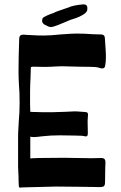

<svg xmlns="http://www.w3.org/2000/svg" viewBox="-20 -859 554 881"><path d="M66 -15Q65 -26 65 -52Q65 -60 64 -69.5Q63 -79 63 -95V-232Q63 -252 64.5 -271Q66 -290 66 -299Q70 -345 70 -387Q70 -439 67 -469Q65 -503 65 -531Q65 -594 68 -678Q68 -691 73 -695.5Q78 -700 87 -700L102 -699Q111 -699 131 -697.5Q151 -696 180 -696Q213 -696 258 -701Q312 -705 330 -705Q371 -705 405 -702L441 -701Q454 -701 458 -695Q462 -689 462 -673Q462 -664 464 -642Q466 -616 466 -597Q466 -577 463 -560Q462 -545 449 -545Q445 -545 438 -547Q431 -549 427 -550Q412 -553 340 -553L302 -554Q289 -555 264 -555Q246 -555 237 -554Q207 -552 184 -552L131 -553Q123 -553 122 -549.5Q121 -546 121 -533Q121 -515 120 -502Q118 -462 118 -437V-378Q118 -357 119 -346Q127 -345 146 -345Q163 -344 216 -344Q238 -344 280 -346Q312 -348 322 -348Q336 -348 350 -346.5Q364 -345 371 -345Q384 -345 384 -333Q384 -329 383 -321.5Q382 -314 382 -302L383 -249Q383 -240 381 -236.5Q379 -233 374 -233Q371 -233 365.5 -234.5Q360 -236 356 -236Q347 -236 322.5 -237Q298 -238 256 -238Q211 -238 178 -234Q145 -230 138 -230Q127 -230 125 -231Q120 -231 119 -232V-132Q126 -132 130 -133L158 -134L276 -135Q312 -135 333 -134L402 -133L444 -134Q456 -134 460 -128.5Q464 -123 464 -113L463 -93L462 -23Q462 -7 455 -3.5Q448 0 435 -0.5Q422 -1 414 -1Q371 -1 340 -2L238 -3Q226 -3 118 0L80 1L74 2Q68 2 67 -1.5Q66 -5 66 -15ZM193 -742Q173 -749 173 -764Q173 -766 175 -774Q176 -779 195 -787.5Q214 -796 225 -799Q233 -804 254 -811L286 -822L308 -830Q321 -834 343 -837L363 -839Q381 -839 381 -822Q381 -815 380 -811Q376 -800 359.5 -790.5Q343 -781 331 -777Q303 -769 275 -756Q257 -748 246 -744Q242 -743 231.5 -739Q221 -735 214 -735Q204 -735 193 -742Z"/></svg>

Font: Barriecito
Style: Regular
Weight: 400
Designer: Pablo Cosgaya & Sergio Jiménez
Foundry: Pablo Cosgaya & Sergio Jiménez
Version: Version 1.001